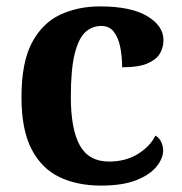

<svg xmlns="http://www.w3.org/2000/svg" viewBox="-20 -569 567 599"><path d="M295 10Q221 10 165.5 -16.5Q110 -43 78.5 -103.5Q47 -164 47 -266Q47 -374 79.5 -435.5Q112 -497 167.5 -523Q223 -549 292 -549Q389 -549 439.5 -518.5Q490 -488 490 -444Q490 -422 479.5 -403Q469 -384 441 -371.5Q413 -359 361 -359Q361 -393 355 -422.5Q349 -452 335 -470Q321 -488 296 -488Q267 -488 246 -468.5Q225 -449 213 -401Q201 -353 201 -267Q201 -166 229 -115.5Q257 -65 320 -65Q372 -65 410 -88.5Q448 -112 465 -146Q477 -139 483 -126Q489 -113 489 -100Q489 -75 468.5 -49.5Q448 -24 405.5 -7Q363 10 295 10Z"/></svg>

Font: Noto Serif Myanmar
Style: Bold
Weight: 700
Designer: Ben Mitchell and the Monotype Design Team
Foundry: Monotype Imaging Inc.
Version: Version 2.106; ttfautohint (v1.8.4.7-5d5b)